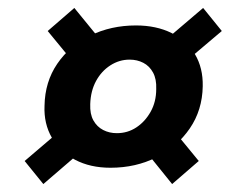

<svg xmlns="http://www.w3.org/2000/svg" viewBox="-20 -540 603 483"><path d="M258 -118Q207 -118 169 -138Q131 -158 110.5 -193.5Q90 -229 92 -274Q93 -334 124 -379.5Q155 -425 207 -450.5Q259 -476 322 -476Q373 -476 411.5 -457Q450 -438 470.5 -403.5Q491 -369 490 -323Q489 -263 457.5 -217Q426 -171 374 -144.5Q322 -118 258 -118ZM89 -77 42 -135 151 -228 211 -182ZM413 -77 338 -170 407 -224 480 -135ZM274 -205Q301 -205 323 -219.5Q345 -234 359 -259Q373 -284 373 -316Q374 -341 365 -357.5Q356 -374 340.5 -382Q325 -390 306 -390Q280 -390 257.5 -375.5Q235 -361 221.5 -336Q208 -311 207 -278Q206 -253 215 -237Q224 -221 239.5 -213Q255 -205 274 -205ZM174 -372 100 -462 167 -520 247 -422ZM421 -363 376 -422 491 -520 538 -462Z"/></svg>

Font: DM Sans 18pt ExtraBold
Style: Italic
Weight: 800
Italic angle: -10°
Designer: Colophon Foundry, Jonny Pinhorn
Foundry: Colophon Foundry
Version: Version 4.004;gftools[0.9.30]